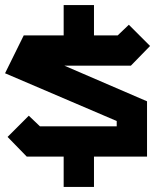

<svg xmlns="http://www.w3.org/2000/svg" viewBox="-42 -620 614 760"><path d="M210 -600H330V-480H424L468 -522L552 -438L476 -360H213L540 -219V0H330V120H210V0H64L-12 -78L72 -162L116 -120H420V-141L-22 -330L52 -480H210Z"/></svg>

Font: SOV_raksil
Style: Book
Weight: 400
Version: Version 1.00